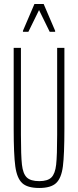

<svg xmlns="http://www.w3.org/2000/svg" viewBox="-20 -926 388 954"><path d="M48 -286V-688H84V-256Q84 -153 89 -108Q94 -63 113 -44.5Q132 -26 175 -26Q217 -26 235.5 -44.5Q254 -63 259 -108Q264 -153 264 -256V-688H300V-286Q300 -158 292.5 -99.5Q285 -41 259 -16.5Q233 8 175 8Q116 8 90 -16.5Q64 -41 56 -99.5Q48 -158 48 -286ZM94 -768V-773L151 -906H197L254 -773V-768H227L174 -876L121 -768Z"/></svg>

Font: Saira Ultra Condensed Thin
Style: Regular
Weight: 100
Width: 1
Designer: Hector Gatti with collaboration of the Omnibus-Type team
Foundry: Omnibus-Type
Version: Version 1.001; ttfautohint (v1.8)